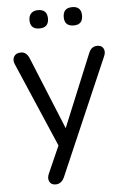

<svg xmlns="http://www.w3.org/2000/svg" viewBox="-59 -741 633 971"><g transform="rotate(-5 257.0 -256.0)"><path d="M345 -606Q298 -606 298 -652Q298 -699 345 -699Q391 -699 391 -652Q391 -606 345 -606ZM124 -652Q124 -674 136.5 -686.5Q149 -699 171 -699Q218 -699 218 -652Q218 -606 171 -606Q124 -606 124 -652ZM184 187Q161 187 152.5 169.5Q144 152 154 130L215 -8L31 -436Q21 -458 31 -475.5Q41 -493 67 -493Q94 -493 108 -461L259 -92L411 -461Q424 -493 454 -493Q477 -493 485.5 -476Q494 -459 484 -437L228 155Q213 187 184 187Z"/></g></svg>

Font: Nunito
Style: Regular
Weight: 400
Designer: Vernon Adams
Foundry: Vernon Adams
Version: Version 3.602